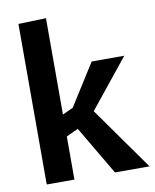

<svg xmlns="http://www.w3.org/2000/svg" viewBox="-84 -816 710 881"><g transform="rotate(-10 270.5 -376.0)"><path d="M62 -748 191 -752V-303L264 -337L221 -295L363 -520H515L308 -263L307 -330L541 0H380L218 -275L277 -241L191 -201V0H62Z"/></g></svg>

Font: Murecho Thin Medium
Style: Regular
Weight: 500
Version: Version 1.010